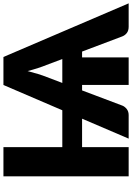

<svg xmlns="http://www.w3.org/2000/svg" viewBox="154 -922 768 1117"><g transform="rotate(-90 538.5 -364.0)"><path d="M406 -271H240.5V0H70.5V-728.5H240.5V-386H455L602 -728.5H765L1077 0H941Q919 0 905.2 -10.2Q891.5 -20.5 885 -36.5L796.5 -271H762.5V0H602.5V-271H570.5L482 -36.5Q476.5 -22.5 462.2 -11.2Q448 0 427 0H290ZM614 -386H753L718.5 -478Q710 -498.5 700.8 -526.8Q691.5 -555 683 -588Q674.5 -555 665.8 -526.5Q657 -498 648.5 -477Z"/></g></svg>

Font: Lato Black
Style: Regular
Weight: 900
Designer: Lukasz Dziedzic
Foundry: tyPoland Lukasz Dziedzic
Version: Version 2.007; 2014-02-27